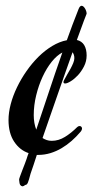

<svg xmlns="http://www.w3.org/2000/svg" viewBox="-20 -634 353 672"><path d="M261.2 -171.9Q247.1 -155.3 230.7 -140.9Q214.4 -126.5 195.8 -115.5Q177.2 -104.5 156.5 -98.1Q135.7 -91.8 113.8 -91.8H108.9Q103 -73.7 97.7 -57.4Q92.3 -41 86.9 -25.9Q81.1 -2.9 77.6 5.1Q74.2 13.2 68.8 13.2Q62.5 18.1 58.1 18.1Q53.2 17.1 50.5 12.9Q47.9 8.8 46.9 -4.9Q46.4 -6.3 49.8 -15.9Q53.2 -25.4 57.9 -37.6Q62.5 -49.8 67.1 -61.3Q71.8 -72.8 73.2 -78.1Q74.7 -82.5 76.2 -87.6Q77.6 -92.8 80.1 -98.1Q49.3 -108.4 29.5 -138.2Q9.8 -168 9.8 -213.9Q9.8 -240.2 17.6 -269.8Q25.4 -299.3 39.6 -328.6Q53.7 -357.9 73 -385.5Q92.3 -413.1 114.7 -435.3Q137.2 -457.5 162.6 -472.9Q188 -488.3 213.9 -493.2Q223.6 -520 233.6 -547.1Q243.7 -574.2 254.9 -602.1Q259.3 -613.8 266.1 -613.8Q269.5 -613.3 272.5 -610.6Q275.4 -607.9 277.8 -603.8Q280.3 -599.6 281.7 -595Q283.2 -590.3 283.2 -585.9Q283.2 -586.4 273.7 -561.5Q264.2 -536.6 249 -494.1Q266.1 -490.2 274.7 -476.1Q283.2 -461.9 283.2 -439.9Q283.2 -419.4 273.9 -401.4Q264.6 -383.3 252.2 -370.1Q239.7 -356.9 227.3 -349.4Q214.8 -341.8 208 -341.8Q202.1 -341.8 202.1 -347.2Q202.1 -349.1 205.1 -355Q209.5 -363.8 215.6 -374Q221.7 -384.3 227.1 -394Q232.4 -403.8 236.3 -413.3Q240.2 -422.9 240.2 -430.2Q240.2 -437.5 238.3 -442.6Q236.3 -447.8 233.9 -451.2Q222.2 -418.9 209.5 -382.3Q196.8 -345.7 183.1 -306.9Q169.4 -268.1 155.8 -228.5Q142.1 -189 128.9 -150.9Q135.7 -146.5 143.6 -143.8Q151.4 -141.1 161.1 -141.1Q185.1 -141.1 207.3 -154.8Q229.5 -168.5 250 -189Q253.9 -192.9 258.8 -192.9Q262.2 -192.9 264.6 -190.4Q267.1 -188 267.1 -184.1Q267.1 -181.6 265.4 -178Q263.7 -174.3 261.2 -171.9ZM106.9 -180.2Q126.5 -237.8 149.2 -306.6Q171.9 -375.5 198.2 -450.2Q179.2 -440.4 161.1 -418Q143.1 -395.5 129.2 -365.5Q115.2 -335.4 106.7 -300.5Q98.1 -265.6 98.1 -231Q98.1 -217.3 100.3 -204.3Q102.5 -191.4 106.9 -180.2Z"/></svg>

Font: Mervale Script
Style: Regular
Weight: 400
Designer: Astigmatic (AOETI)
Foundry: Astigmatic (AOETI)
Version: Version 1.000